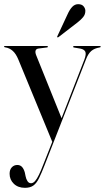

<svg xmlns="http://www.w3.org/2000/svg" viewBox="-28 -655 503 920"><path d="M269 -83.5 224.5 29.5 60 -369.5Q48.5 -397.5 33 -411.2Q17.5 -425 -2.5 -428Q-6.5 -428.5 -7.5 -429.5Q-8.5 -430.5 -8.5 -431.5Q-8.5 -433.5 -7.2 -434Q-6 -434.5 -4.5 -434.5H197Q199 -434.5 200.2 -433.8Q201.5 -433 201.5 -431Q201.5 -429.5 200.2 -428.5Q199 -427.5 196.5 -427.5L157 -422.5Q145 -421 142.5 -412.2Q140 -403.5 145.5 -390ZM180 132 237.5 -13.5 243.5 -28.5 376.5 -370Q386 -396 380.8 -407.2Q375.5 -418.5 357.5 -422L328 -427Q325 -427.5 323.8 -428.2Q322.5 -429 322.5 -431Q322.5 -433 323.5 -433.8Q324.5 -434.5 327 -434.5H449.5Q452 -434.5 453.2 -433.8Q454.5 -433 454.5 -431Q454.5 -429.5 453.2 -428.8Q452 -428 449 -427.5Q424.5 -423.5 409.5 -410.8Q394.5 -398 384 -370.5L185.5 137Q171 174.5 159.2 198.5Q147.5 222.5 132.2 233.8Q117 245 91.5 245Q58.5 245 38.2 225.5Q18 206 18 177.5Q18 158 28.5 146.8Q39 135.5 55 135.5Q69 135.5 77.8 145.2Q86.5 155 91 172L94.5 189Q97 202.5 103.5 212.8Q110 223 121 223Q130.5 223 139.8 212.8Q149 202.5 158.8 182.2Q168.5 162 180 132ZM295.5 -586Q306 -609.5 318.2 -622.2Q330.5 -635 346.5 -635Q364 -635 372.5 -624.8Q381 -614.5 381 -603Q381 -585.5 370 -572.5Q359 -559.5 343.5 -547.5L252 -477Q250.5 -476 249 -475.8Q247.5 -475.5 246.5 -476.5Q245.5 -477.5 245.8 -479Q246 -480.5 247 -482Z"/></svg>

Font: Fraunces 120pt
Style: Regular
Weight: 400
Version: Version 1.000;[b76b70a41]